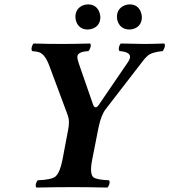

<svg xmlns="http://www.w3.org/2000/svg" viewBox="-20 -843 763 865"><path d="M319.8 -766.1Q319.8 -803.7 352.5 -818.4Q364.3 -823.2 376 -823.2Q413.1 -823.2 427.2 -789.6Q431.6 -777.8 432.1 -766.1Q432.1 -728 398.4 -714.4Q387.2 -710.4 376 -710Q337.9 -710 324.2 -743.7Q319.8 -754.9 319.8 -766.1ZM506.8 -766.1Q506.8 -803.7 540.5 -818.4Q552.2 -823.2 564 -823.2Q600.6 -823.2 614.3 -789.6Q618.7 -777.8 619.1 -766.1Q619.1 -728 585.9 -714.4Q575.2 -710.4 564 -710Q526.4 -710 511.7 -742.7Q506.8 -754.4 506.8 -766.1ZM395 -122.1Q382.8 -58.6 401.4 -43.9Q416.5 -33.2 471.2 -30.8Q478 -22.5 468.3 -3.4Q465.8 0.5 463.9 2Q367.2 0 312 0Q237.3 0 144 2Q136.7 -6.8 146 -25.4Q148.4 -29.3 149.9 -30.8Q212.9 -33.2 230.5 -48.3Q250 -65.9 261.2 -122.1L287.1 -258.8Q294.4 -296.4 286.6 -319.3Q284.7 -325.2 282.2 -332L202.1 -546.9Q183.6 -596.7 158.2 -606.9Q146 -611.3 125 -612.8Q118.2 -621.1 126.5 -640.6Q128.9 -645 130.9 -647Q189 -645 266.1 -645Q309.1 -645 386.2 -647Q393.1 -638.7 383.3 -619.6Q380.9 -615.2 378.9 -612.8Q331.5 -610.4 328.6 -589.4Q327.6 -578.1 335 -557.1L398.9 -373Q407.2 -350.1 421.9 -366.2Q423.8 -368.7 424.8 -370.1L557.1 -564Q585.9 -606.9 520.5 -612.8Q518.6 -612.8 518.1 -612.8Q511.2 -621.1 519.5 -640.6Q522 -645 523.9 -647Q599.6 -645 629.9 -645Q662.6 -645 720.2 -647Q727.1 -638.7 717.3 -619.6Q714.8 -615.2 712.9 -612.8Q664.6 -608.4 645 -591.8Q633.3 -581.5 621.1 -564.9L456.1 -351.1Q435.5 -324.7 423.8 -268.1Z"/></svg>

Font: Linux Libertine Capitals O
Style: Bold Italic Samll Caps
Weight: 400
Italic angle: -12°
Designer: Philipp H. Poll
Foundry: Philipp H. Poll
Version: Version 5.0.4